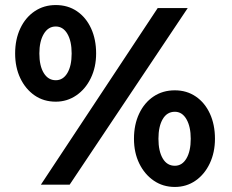

<svg xmlns="http://www.w3.org/2000/svg" viewBox="-20 -732 921 761"><path d="M201 -329Q153 -329 117 -354Q81 -379 60.5 -422Q40 -465 40 -520Q40 -576 60.5 -619.5Q81 -663 117.5 -687.5Q154 -712 201 -712Q249 -712 285 -687.5Q321 -663 341 -619.5Q361 -576 361 -520Q361 -466 340 -422.5Q319 -379 282.5 -354Q246 -329 201 -329ZM142 0 605 -700H724L256 0ZM201 -414Q230 -414 247 -442.5Q264 -471 264 -520Q264 -569 247 -598Q230 -627 201 -627Q171 -627 153.5 -597.5Q136 -568 136 -520Q136 -471 153.5 -442.5Q171 -414 201 -414ZM673 9Q626 9 589.5 -16Q553 -41 532 -84Q511 -127 511 -182Q511 -238 531.5 -281.5Q552 -325 588.5 -349.5Q625 -374 673 -374Q720 -374 756 -349.5Q792 -325 812 -281.5Q832 -238 832 -182Q832 -128 811.5 -84.5Q791 -41 755 -16Q719 9 673 9ZM673 -75Q702 -75 719 -104Q736 -133 736 -182Q736 -230 719 -259.5Q702 -289 673 -289Q642 -289 625 -260Q608 -231 608 -182Q608 -133 625 -104Q642 -75 673 -75Z"/></svg>

Font: Readex Pro Medium
Style: Regular
Weight: 500
Designer: Bonnie Shaver-Troup, Thomas Jockin
Foundry: Lexend
Version: Version 1.204; ttfautohint (v1.8.4.7-5d5b)